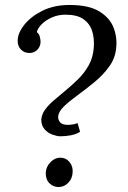

<svg xmlns="http://www.w3.org/2000/svg" viewBox="-20 -736 513 772"><path d="M222 -188Q210 -188 191.5 -194.5Q173 -201 159.5 -216Q146 -231 146 -255Q148 -277 161.5 -295.5Q175 -314 196.5 -332.5Q218 -351 241 -370Q268 -392 293.5 -417Q319 -442 336.5 -473Q354 -504 357 -544Q360 -581 350.5 -611Q341 -641 315.5 -659Q290 -677 243 -677Q214 -677 189 -666Q164 -655 148 -639Q132 -623 128 -607Q137 -600 140 -588.5Q143 -577 143 -568Q143 -556 137.5 -546Q132 -536 122 -529.5Q112 -523 98 -523Q78 -523 64.5 -536.5Q51 -550 51 -572Q51 -602 77 -635.5Q103 -669 150 -692.5Q197 -716 260 -716Q337 -716 379.5 -690Q422 -664 437 -624Q452 -584 447 -542Q443 -501 418.5 -467.5Q394 -434 360 -406Q326 -378 293 -354Q260 -330 237.5 -308.5Q215 -287 214 -267Q213 -255 221.5 -244.5Q230 -234 253 -234Q261 -234 271.5 -235.5Q282 -237 292 -241L302 -206Q286 -196 265 -192Q244 -188 222 -188ZM215 16Q194 16 178.5 0.5Q163 -15 164 -43Q166 -67 183.5 -84.5Q201 -102 222 -102Q245 -102 259.5 -84.5Q274 -67 272 -43Q271 -18 254.5 -1Q238 16 215 16Z"/></svg>

Font: Lora
Style: Italic
Weight: 400
Italic angle: -3°
Designer: Olga Karpushina, Alexei Vanyashin (Cyrillic)
Foundry: Cyreal
Version: Version 3.008